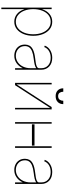

<svg xmlns="http://www.w3.org/2000/svg" viewBox="929 -1688 963 2862"><g transform="rotate(90 1411.0 -257.5)"><path d="M93.8 204.5V-545.5H116.5V-406.2H119.3Q141.3 -474.1 189.8 -514Q238.3 -554 304 -554Q368.6 -554 415.7 -516.9Q462.7 -479.8 488.5 -415.8Q514.2 -351.9 514.2 -271.3Q514.2 -191.1 488.3 -127.1Q462.4 -63.2 415.1 -25.9Q367.9 11.4 304 11.4Q239 11.4 189.8 -28.4Q140.6 -68.2 119.3 -136.4H116.5V204.5ZM116.5 -271.3Q116.5 -197.4 139.4 -138.7Q162.3 -79.9 204.4 -45.6Q246.4 -11.4 304 -11.4Q361.5 -11.4 403.6 -45.6Q445.7 -79.9 468.6 -138.7Q491.5 -197.4 491.5 -271.3Q491.5 -345.2 468.8 -403.9Q446 -462.7 403.9 -497Q361.9 -531.2 304 -531.2Q246.1 -531.2 204 -497Q161.9 -462.7 139.2 -403.9Q116.5 -345.2 116.5 -271.3Z M811.1 11.4Q766.3 11.4 728.5 -7.1Q690.7 -25.6 667.8 -61.1Q644.9 -96.6 644.9 -147.7Q644.9 -184.7 661.4 -215.4Q677.9 -246.1 722.5 -267.9Q767 -289.8 850.9 -299.7Q888.5 -304 921.9 -309.7Q955.3 -315.3 976.2 -326.7Q997.2 -338.1 997.2 -359.4V-392Q997.2 -454.9 954.9 -493.1Q912.6 -531.2 842.3 -531.2Q784.8 -531.2 741.8 -505.9Q698.9 -480.5 681.8 -434.7L660.5 -443.2Q679.7 -494.3 729 -524.1Q778.4 -554 842.3 -554Q925.4 -554 972.7 -507.6Q1019.9 -461.3 1019.9 -392V0H997.2V-110.8H994.3Q968.8 -55.4 920.8 -22Q872.9 11.4 811.1 11.4ZM811.1 -11.4Q862.9 -11.4 905.2 -39.2Q947.4 -67.1 972.3 -117Q997.2 -166.9 997.2 -233V-315.3Q976.9 -300.4 941.6 -292.1Q906.2 -283.7 859.4 -278.4Q786.2 -269.9 744.3 -252.5Q702.4 -235.1 685 -208.8Q667.6 -182.5 667.6 -147.7Q667.6 -85.9 709 -48.7Q750.4 -11.4 811.1 -11.4Z M1238.6 -22.7 1576.7 -545.5H1610.8V0H1588.1V-522.7L1250 0H1215.9V-545.5H1238.6ZM1483 -718.7H1532.7Q1533 -667.6 1501.1 -636.2Q1469.1 -604.8 1413.4 -605.1Q1359.7 -604.8 1328.1 -636.2Q1296.5 -667.6 1296.9 -718.7H1348Q1348 -687.5 1362.7 -665Q1377.5 -642.4 1413.4 -642Q1450.3 -642.4 1466.4 -665.1Q1482.6 -687.9 1483 -718.7Z M2184.7 -545.5V0H2160.5V-545.5ZM1823.9 -545.5V0H1801.1V-545.5ZM2150.6 -289.8V-251.4H1833.8V-289.8Z M2513.5 11.4Q2468.8 11.4 2430.9 -7.1Q2393.1 -25.6 2370.2 -61.1Q2347.3 -96.6 2347.3 -147.7Q2347.3 -184.7 2363.8 -215.4Q2380.3 -246.1 2424.9 -267.9Q2469.5 -289.8 2553.3 -299.7Q2590.9 -304 2624.3 -309.7Q2657.7 -315.3 2678.6 -326.7Q2699.6 -338.1 2699.6 -359.4V-392Q2699.6 -454.9 2657.3 -493.1Q2615.1 -531.2 2544.7 -531.2Q2487.2 -531.2 2444.2 -505.9Q2401.3 -480.5 2384.2 -434.7L2362.9 -443.2Q2382.1 -494.3 2431.5 -524.1Q2480.8 -554 2544.7 -554Q2627.8 -554 2675.1 -507.6Q2722.3 -461.3 2722.3 -392V0H2699.6V-110.8H2696.7Q2671.2 -55.4 2623.2 -22Q2575.3 11.4 2513.5 11.4ZM2513.5 -11.4Q2565.3 -11.4 2607.6 -39.2Q2649.9 -67.1 2674.7 -117Q2699.6 -166.9 2699.6 -233V-315.3Q2679.3 -300.4 2644 -292.1Q2608.7 -283.7 2561.8 -278.4Q2488.6 -269.9 2446.7 -252.5Q2404.8 -235.1 2387.4 -208.8Q2370 -182.5 2370 -147.7Q2370 -85.9 2411.4 -48.7Q2452.8 -11.4 2513.5 -11.4Z"/></g></svg>

Font: Inter UI Thin
Style: Regular
Weight: 100
Designer: Rasmus Andersson
Foundry: rsms
Version: 3.2;8d6f07862